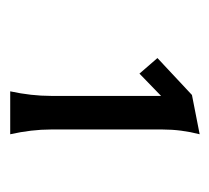

<svg xmlns="http://www.w3.org/2000/svg" viewBox="-38 -750 426 391"><g transform="rotate(90 175.5 -554.0)"><path d="M165.5 -361.3Q174.8 -404.3 174.8 -444.3V-659.2Q174.8 -664.6 174.8 -668.5L129.4 -624.5L97.7 -661.1L172.9 -731.4L252.9 -747.1Q243.2 -709.5 243.2 -671.4V-444.3Q243.2 -404.8 252.9 -361.3Z"/></g></svg>

Font: Classica
Style: Book
Weight: 400
Version: Version 1.001